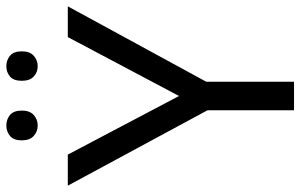

<svg xmlns="http://www.w3.org/2000/svg" viewBox="-191 -757 948 606"><g transform="rotate(-90 283.0 -454.0)"><path d="M283 -363 469 -714H566L328 -277V0H238V-273L0 -714H98ZM143 -859Q143 -885 157 -896.5Q171 -908 190 -908Q209 -908 223 -896.5Q237 -885 237 -859Q237 -834 223 -821.5Q209 -809 190 -809Q171 -809 157 -821.5Q143 -834 143 -859ZM331 -859Q331 -885 344.5 -896.5Q358 -908 377 -908Q396 -908 410 -896.5Q424 -885 424 -859Q424 -834 410 -821.5Q396 -809 377 -809Q358 -809 344.5 -821.5Q331 -834 331 -859Z"/></g></svg>

Font: Noto Sans Multani
Style: Regular
Weight: 400
Designer: Monotype Design Team
Foundry: Monotype Imaging Inc.
Version: Version 2.002; ttfautohint (v1.8.4.7-5d5b)